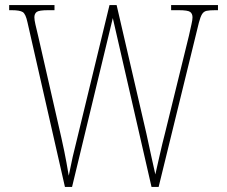

<svg xmlns="http://www.w3.org/2000/svg" viewBox="-20 -734 891 754"><path d="M88 -646Q81 -679 69.5 -686.5Q58 -694 25 -694H16V-714H194V-694H170Q133 -694 124 -687Q115 -680 115 -666Q115 -656 119 -638.5Q123 -621 130 -592L221 -193Q228 -162 232.5 -139.5Q237 -117 241 -95.5Q245 -74 250 -44Q258 -85 265.5 -118Q273 -151 283 -190L410 -714H438L555 -209Q565 -162 573.5 -123.5Q582 -85 590 -49Q597 -79 607 -124Q617 -169 628 -211L722 -594Q728 -622 732 -639Q736 -656 736 -666Q736 -680 727 -687Q718 -694 681 -694H652V-714H836V-694H826Q803 -694 791.5 -691.5Q780 -689 773.5 -678.5Q767 -668 761 -645L603 0H575L423 -663L263 0H235Z"/></svg>

Font: Noto Serif Sinhala Condensed Thin
Style: Regular
Weight: 100
Width: 3
Designer: Jelle Bosma - Monotype Design Team
Foundry: Monotype Imaging Inc.
Version: Version 2.007; ttfautohint (v1.8.4.7-5d5b)